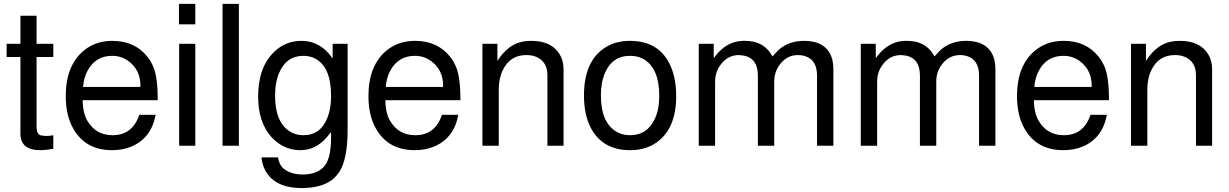

<svg xmlns="http://www.w3.org/2000/svg" viewBox="-20 -749 6320 987"><path d="M254 -524V-456H168V-97Q168 -59 190 -53L214 -50Q239 -50 254 -54V16Q215 23 186 23Q97 23 86 -44L85 -60V-456H14V-524H85V-668H168V-524Z M791 -234H405Q406 -162 433 -122Q476 -54 559 -54Q661 -54 696 -159H780Q758 -38 654 5Q610 23 556 23Q420 23 357 -87Q318 -155 318 -255Q318 -413 412 -490Q472 -539 558 -539Q673 -539 738 -457Q758 -432 770 -401Q791 -347 791 -234ZM407 -302H701L702 -308Q702 -388 643 -433Q605 -462 557 -462Q472 -462 431 -387Q411 -351 407 -302Z M984 -524V0H901V-524ZM984 -729V-624H900V-729Z M1208 -729V0H1124V-729Z M1690 -524H1767V-86Q1767 68 1726 132L1712 151Q1664 211 1555 217Q1544 218 1533 218Q1395 218 1345 130Q1328 99 1324 60H1409Q1415 98 1438 118L1441 120Q1477 148 1536 148Q1617 148 1652 99Q1682 58 1682 -44V-71L1675 -62Q1617 16 1541 22Q1532 23 1523 23H1514Q1431 18 1373 -47Q1307 -123 1307 -253Q1307 -404 1390 -483Q1448 -539 1530 -539Q1628 -539 1690 -448ZM1539 -462Q1451 -462 1414 -372Q1394 -325 1394 -258Q1394 -119 1472 -72Q1501 -54 1540 -54Q1629 -54 1664 -146Q1682 -192 1682 -255Q1682 -405 1600 -448Q1573 -462 1539 -462Z M2347 -234H1961Q1962 -162 1989 -122Q2032 -54 2115 -54Q2217 -54 2252 -159H2336Q2314 -38 2210 5Q2166 23 2112 23Q1976 23 1913 -87Q1874 -155 1874 -255Q1874 -413 1968 -490Q2028 -539 2114 -539Q2229 -539 2294 -457Q2314 -432 2326 -401Q2347 -347 2347 -234ZM1963 -302H2257L2258 -308Q2258 -388 2199 -433Q2161 -462 2113 -462Q2028 -462 1987 -387Q1967 -351 1963 -302Z M2460 -524H2537V-436Q2591 -521 2667 -535Q2687 -539 2711 -539Q2815 -539 2857 -470Q2876 -439 2877 -396V0H2794V-363Q2794 -432 2736 -457Q2714 -466 2686 -466Q2602 -466 2565 -389Q2544 -347 2544 -289V0H2460Z M3218 -539Q3370 -539 3427 -410Q3456 -345 3456 -254Q3456 -87 3354 -16Q3298 23 3219 23Q3075 23 3015 -96Q2982 -162 2982 -258Q2982 -432 3087 -502Q3142 -539 3218 -539ZM3219 -462Q3126 -462 3088 -370Q3069 -323 3069 -258Q3069 -121 3147 -73Q3178 -54 3219 -54Q3309 -54 3348 -142Q3369 -189 3369 -255Q3369 -400 3287 -446Q3257 -462 3219 -462Z M3572 -524H3649V-450Q3703 -526 3777 -537Q3786 -538 3797 -539H3810Q3899 -539 3942 -474Q3947 -467 3951 -459L3980 -490Q4031 -538 4112 -539Q4234 -539 4259 -441Q4264 -419 4264 -393V0H4180V-361Q4180 -442 4117 -461Q4101 -466 4083 -466Q4022 -466 3985 -412Q3960 -376 3960 -329V0H3876V-361Q3876 -448 3805 -463L3779 -466Q3717 -466 3680 -410Q3656 -375 3656 -329V0H3572Z M4405 -524H4482V-450Q4536 -526 4610 -537Q4619 -538 4630 -539H4643Q4732 -539 4775 -474Q4780 -467 4784 -459L4813 -490Q4864 -538 4945 -539Q5067 -539 5092 -441Q5097 -419 5097 -393V0H5013V-361Q5013 -442 4950 -461Q4934 -466 4916 -466Q4855 -466 4818 -412Q4793 -376 4793 -329V0H4709V-361Q4709 -448 4638 -463L4612 -466Q4550 -466 4513 -410Q4489 -375 4489 -329V0H4405Z M5681 -234H5295Q5296 -162 5323 -122Q5366 -54 5449 -54Q5551 -54 5586 -159H5670Q5648 -38 5544 5Q5500 23 5446 23Q5310 23 5247 -87Q5208 -155 5208 -255Q5208 -413 5302 -490Q5362 -539 5448 -539Q5563 -539 5628 -457Q5648 -432 5660 -401Q5681 -347 5681 -234ZM5297 -302H5591L5592 -308Q5592 -388 5533 -433Q5495 -462 5447 -462Q5362 -462 5321 -387Q5301 -351 5297 -302Z M5794 -524H5871V-436Q5925 -521 6001 -535Q6021 -539 6045 -539Q6149 -539 6191 -470Q6210 -439 6211 -396V0H6128V-363Q6128 -432 6070 -457Q6048 -466 6020 -466Q5936 -466 5899 -389Q5878 -347 5878 -289V0H5794Z"/></svg>

Font: SolaimanLipi Normal
Style: Regular
Weight: 400
Designer: Solaiman Karim
Foundry: Ekushey
Version: Designed by Solaiman Karim | Developed Version 2.002 : Al Ma